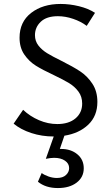

<svg xmlns="http://www.w3.org/2000/svg" viewBox="-20 -684 562 972"><path d="M306 3 283 70H289Q339 70 371.5 97Q404 124 404 168Q404 213 368 240.5Q332 268 273 268Q211 268 172 236L191 192Q206 203 227 210Q248 217 268 217Q298 217 314 202Q330 187 330 167Q330 144 309 129.5Q288 115 254 115Q237 115 212 120L252 7Q192 7 138.5 -10.5Q85 -28 49 -58L97 -128Q132 -95 177.5 -75.5Q223 -56 270 -56Q328 -56 362 -84.5Q396 -113 396 -160Q396 -195 377 -220.5Q358 -246 330 -263Q302 -280 252 -304Q196 -330 161.5 -351.5Q127 -373 103 -408Q79 -443 79 -493Q79 -573 137.5 -618.5Q196 -664 287 -664Q333 -664 380 -652.5Q427 -641 461 -619L419 -553Q390 -575 350.5 -588.5Q311 -602 273 -602Q216 -602 186.5 -574Q157 -546 157 -506Q157 -476 174.5 -453.5Q192 -431 219 -414.5Q246 -398 291 -376Q349 -347 385.5 -323Q422 -299 447.5 -260.5Q473 -222 473 -168Q473 -97 427 -53Q381 -9 306 3Z"/></svg>

Font: Ysabeau SC Medium
Style: Regular
Weight: 500
Designer: Christian Thalmann (Catharsis Fonts)
Version: Version 0.003